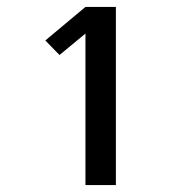

<svg xmlns="http://www.w3.org/2000/svg" viewBox="-20 -858 540 555"><path d="M227 -323V-761L152 -699L111 -741L227 -838H315V-323Z"/></svg>

Font: iosevka_custom_sans_ss08
Style: Bold
Weight: 700
Designer: Belleve Invis
Foundry: Belleve Invis
Version: Version 10.3.0; ttfautohint (v1.8.3)